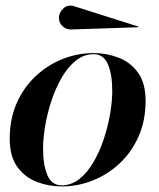

<svg xmlns="http://www.w3.org/2000/svg" viewBox="-20 -661 574 691"><path d="M239 -555Q220.2 -553.5 206.1 -565.9Q192 -578.2 192 -597Q192 -615.8 208.5 -631Q225 -646.2 249 -638L479 -565L478 -563ZM202 10Q155.5 10 112.6 -6.3Q69.8 -22.6 42.4 -60.3Q15 -98 15 -162Q15 -233.2 40.3 -290.2Q65.6 -347.1 108.6 -387.2Q151.6 -427.4 205.6 -448.7Q259.6 -470 317 -470Q363.5 -470 406.4 -453.7Q449.2 -437.4 476.6 -399.7Q504 -362 504 -298Q504 -226.8 478.7 -169.8Q453.4 -112.9 410.4 -72.8Q367.4 -32.6 313.4 -11.3Q259.4 10 202 10ZM202 6Q237.1 6 265.9 -17Q294.6 -40 316.6 -77.8Q338.6 -115.6 353.6 -160.9Q368.6 -206.1 376.3 -251.4Q384 -296.8 384 -334Q384 -392.5 368.5 -429.2Q353 -466 317 -466Q281.9 -466 253.1 -443Q224.4 -420 202.4 -382.2Q180.4 -344.4 165.4 -299.1Q150.4 -253.9 142.7 -208.6Q135 -163.2 135 -126Q135 -67.5 150.5 -30.8Q166 6 202 6Z"/></svg>

Font: Bodoni* 72 Medium
Style: Italic
Weight: 500
Italic angle: -13°
Version: Version 1.002; ttfautohint (v0.97) -l 8 -r 50 -G 200 -x 14 -